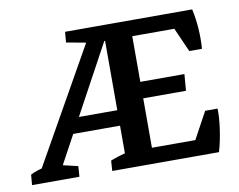

<svg xmlns="http://www.w3.org/2000/svg" viewBox="-63 -561 796 639"><g transform="rotate(-10 335.0 -241.5)"><path d="M-3.4 0 -0.5 -34.7Q10.7 -41 25.9 -45.7Q41 -50.3 57.6 -53.2L29.8 -34.7L283.2 -483.4H345.2L101.1 -33.2L98.6 -49.8L159.2 -35.6L156.7 0ZM267.6 0 270 -34.7Q294.9 -44.9 332 -53.7L319.3 -13.2V-84H411.1V-13.2L400.4 -49.8L465.3 -35.6L462.4 0ZM124 -144 145 -196.3H361.3V-144ZM341.3 0V-53.2H616.7L628.4 0ZM319.3 -7.3V-476.6H411.1V-7.3ZM628.4 0 545.4 -30.3 606.9 -143.6H648.9Q649.9 -115.7 644.5 -76.7Q639.2 -37.6 628.4 0ZM358.9 -220.2V-275.9H560.1L555.7 -220.2ZM267.6 -433.6 190.4 -447.8 193.4 -483.4H304.7ZM331.5 -430.2 284.2 -431.6 314.9 -483.4H623L613.8 -430.2ZM589.4 -348.6 543.9 -451.2 623 -483.4Q630.4 -449.7 632.6 -414.8Q634.8 -379.9 632.3 -348.6Z"/></g></svg>

Font: Markazi Text Medium
Style: Regular
Weight: 500
Designer: Borna Izadpanah (Arabic designer), Fiona Ross (Arabic design director) and Florian Runge (Latin designer)
Foundry: Borna Izadpanah and Florian Runge
Version: Version 1.001